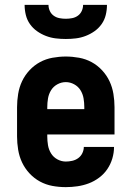

<svg xmlns="http://www.w3.org/2000/svg" viewBox="-20 -760 540 788"><path d="M250 8Q222 8 195 3Q168 -2 144 -15Q120 -28 101 -48.5Q82 -69 70.5 -93.5Q59 -118 54.5 -145.5Q50 -173 50 -200V-320Q50 -347 54.5 -374.5Q59 -402 70.5 -426.5Q82 -451 101 -471.5Q120 -492 144 -505Q168 -518 195.5 -523Q223 -528 250 -528Q277 -528 304.5 -523Q332 -518 356 -505Q380 -492 399 -471.5Q418 -451 429.5 -426.5Q441 -402 445.5 -374.5Q450 -347 450 -320V-208H174V-200Q174 -182 177 -164Q180 -146 189.5 -130.5Q199 -115 215.5 -106Q232 -97 250 -97Q263 -97 276.5 -100Q290 -103 301 -111Q312 -119 318 -131.5Q324 -144 324 -157H448Q448 -133 441 -109.5Q434 -86 420.5 -66Q407 -46 387 -31Q367 -16 344.5 -7.5Q322 1 298 4.5Q274 8 250 8ZM174 -312H326V-320Q326 -338 323 -356Q320 -374 310.5 -389.5Q301 -405 284.5 -414Q268 -423 250 -423Q232 -423 215.5 -414Q199 -405 189.5 -389.5Q180 -374 177 -356Q174 -338 174 -320ZM250 -600Q229 -600 208.5 -602.5Q188 -605 168.5 -612.5Q149 -620 132 -632Q115 -644 103 -661Q91 -678 86 -698.5Q81 -719 81 -740H179Q179 -727 184.5 -715Q190 -703 200.5 -695.5Q211 -688 224 -685.5Q237 -683 250 -683Q263 -683 276 -685.5Q289 -688 299.5 -695.5Q310 -703 315.5 -715Q321 -727 321 -740H419Q419 -719 414 -698.5Q409 -678 397 -661Q385 -644 368 -632Q351 -620 331.5 -612.5Q312 -605 291.5 -602.5Q271 -600 250 -600Z"/></svg>

Font: Iosevka Extrabold
Style: Regular
Weight: 800
Monospace: yes
Designer: Belleve Invis
Foundry: Belleve Invis
Version: Version 32.5.0; ttfautohint (v1.8.4)